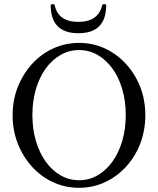

<svg xmlns="http://www.w3.org/2000/svg" viewBox="-20 -880 751 913"><path d="M356 13Q290 13 232.5 -13.5Q175 -40 132 -87.5Q89 -135 64.5 -197.5Q40 -260 40 -332Q40 -404 64.5 -466Q89 -528 132 -575.5Q175 -623 232.5 -649.5Q290 -676 356 -676Q422 -676 479 -649.5Q536 -623 579.5 -575.5Q623 -528 647 -466Q671 -404 671 -332Q671 -260 647 -197.5Q623 -135 579.5 -87.5Q536 -40 479 -13.5Q422 13 356 13ZM356 -23Q404 -23 444.5 -46.5Q485 -70 515 -112Q545 -154 561.5 -210.5Q578 -267 578 -333Q578 -399 561.5 -455.5Q545 -512 515 -553.5Q485 -595 444.5 -618.5Q404 -642 356 -642Q308 -642 267.5 -618.5Q227 -595 197 -553.5Q167 -512 150.5 -455.5Q134 -399 134 -333Q134 -267 150.5 -210.5Q167 -154 197 -112Q227 -70 267.5 -46.5Q308 -23 356 -23ZM353 -722Q221 -722 221 -856Q221 -859 224.5 -859.5Q228 -860 231 -860Q233 -860 236 -859.5Q239 -859 240 -856Q248 -816 276.5 -796Q305 -776 352 -776Q400 -776 428.5 -796Q457 -816 466 -856Q467 -859 470 -859.5Q473 -860 476 -860Q478 -860 481.5 -859.5Q485 -859 485 -856Q485 -722 353 -722Z"/></svg>

Font: Junicode VF
Style: Regular
Weight: 400
Designer: Peter S. Baker
Version: Version 2.213